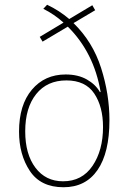

<svg xmlns="http://www.w3.org/2000/svg" viewBox="-20 -777 540 807"><path d="M247 10Q340 10 390 -62.5Q440 -135 440 -272Q440 -381 405 -491Q370 -601 289 -680L380 -734L368 -755L271 -697Q229 -733 178 -757L162 -740Q208 -717 247 -682L147 -622L159 -602L265 -665Q375 -556 403 -390H400Q382 -422 345 -443Q308 -464 256 -464Q168 -464 114 -400Q60 -336 60 -224Q60 -127 105.5 -58.5Q151 10 247 10ZM86 -225Q86 -324 132 -381.5Q178 -439 259 -439Q339 -439 376 -384Q413 -329 413 -243Q413 -145 369 -80Q325 -15 245 -15Q172 -15 129 -72Q86 -129 86 -225Z"/></svg>

Font: Noto Sans Mono UI Condensed Thin
Style: Regular
Weight: 250
Width: 3
Designer: Monotype Design team
Foundry: Monotype Imaging Inc.
Version: 1.000